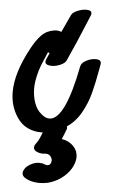

<svg xmlns="http://www.w3.org/2000/svg" viewBox="-64 -801 660 1075"><g transform="rotate(5 266.0 -263.5)"><path d="M453 -487Q487 -487 483 -461L479 -438Q464 -353 448.5 -294.5Q433 -236 401.5 -181Q370 -126 319 -94Q253 -52 184 -52Q143 -52 107.5 -69Q72 -86 48 -122Q6 -184 6 -264Q6 -372 83 -514Q109 -563 137.5 -592Q166 -621 209 -627Q213 -628 220 -628Q236 -628 248 -622Q278 -688 294 -721Q301 -736 327.5 -747Q354 -758 377 -758Q407 -758 407 -739Q407 -735 404 -727Q335 -559 292 -466Q285 -450 259.5 -439Q234 -428 210 -428Q194 -428 184 -433Q174 -438 174 -449Q174 -456 178 -464L193 -498Q188 -499 184 -503L164 -456Q136 -395 127 -334Q124 -315 124 -295Q124 -252 137 -214Q150 -176 178 -153Q201 -133 223 -133Q311 -133 370 -439Q374 -459 400.5 -473Q427 -487 453 -487ZM200 231Q183 231 165 228Q145 224 132 218L108 205L119 211Q101 201 101 184Q101 174 107 163.5Q113 153 122 145Q136 133 154 126Q172 119 190 119Q207 119 220 125Q228 128 234 128Q245 128 251 120Q257 112 257 101Q257 86 246 74.5Q235 63 216 65Q194 68 173 60Q152 52 152 35Q152 24 163 10Q172 -1 180 -19Q188 -37 194 -53Q202 -72 222 -85Q242 -98 266 -104Q274 -106 290 -106Q334 -106 326 -83Q319 -63 303 -25Q345 -18 370 9Q394 34 394 69Q394 99 374 134Q353 168 319.5 192Q286 216 246 226Q221 231 200 231Z"/></g></svg>

Font: Sedgwick Ave Display
Style: Regular
Weight: 400
Designer: Kevin Burke, Pedro Vergani
Foundry: Google, Inc.
Version: Version 1.000